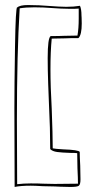

<svg xmlns="http://www.w3.org/2000/svg" viewBox="-20 -734 361 761"><path d="M38 7 37 -305Q37 -394 39.5 -549.5Q42 -705 48 -705V-704Q58 -714 91 -714Q116 -714 134.5 -713Q153 -712 166 -711Q218 -707 243 -707Q273 -707 297 -711Q303 -698 303 -672Q303 -671 303.5 -664Q304 -657 304 -641Q304 -596 291 -583Q256 -583 238 -582L185 -581Q180 -530 180 -460Q180 -390 185 -303Q189 -199 189 -146Q198 -144 231 -142Q291 -140 296 -132Q296 -113 298 -77L299 -23Q299 -2 292 2.5Q285 7 259 7L219 6Q210 5 197 5L150 4Q118 2 102 2Q62 2 38 7ZM287 -67 286 -127Q278 -128 258 -128Q226 -129 207 -131.5Q188 -134 179 -143Q179 -223 174 -323Q173 -345 171 -401.5Q169 -458 169 -504Q169 -585 181 -591Q216 -591 233 -592L287 -593Q292 -621 292 -660V-700Q281 -699 259 -699Q243 -699 221 -700Q199 -701 188 -702Q152 -705 116 -705Q83 -705 58 -701Q47 -520 47 -257L48 -4Q74 -7 102 -7Q134 -7 150 -6L197 -5L289 -6Q289 -27 287 -67Z"/></svg>

Font: Londrina Outline
Style: Regular
Weight: 400
Designer: Marcelo Magalhaes
Foundry: Marcelo Magalhães
Version: Version 1.002